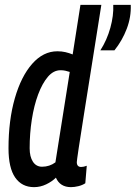

<svg xmlns="http://www.w3.org/2000/svg" viewBox="-20 -760 558 790"><path d="M272 10Q227 10 210 -29Q194 -13 170 -1.5Q146 10 120 10Q70 10 42.5 -29.5Q15 -69 15 -150Q15 -265 41 -355.5Q67 -446 112.5 -497.5Q158 -549 216 -549Q234 -549 249 -545.5Q264 -542 279 -536L311 -740H397Q377 -615 359 -500.5Q341 -386 326.5 -296Q312 -206 304 -152Q296 -98 296 -93Q296 -73 314 -73Q324 -73 337 -78L331 -6Q319 2 302.5 6Q286 10 272 10ZM153 -74Q184 -74 208 -92L267 -464Q258 -467 249 -469Q240 -471 229 -471Q200 -471 177 -444Q154 -417 137 -371.5Q120 -326 111 -268.5Q102 -211 102 -150Q102 -115 115.5 -94.5Q129 -74 153 -74ZM393 -553Q420 -595 434 -645.5Q448 -696 446 -740H518Q520 -690 501.5 -641.5Q483 -593 451 -553Z"/></svg>

Font: Georama Condensed Medium
Style: Italic
Weight: 500
Width: 3
Italic angle: -9°
Designer: Jean-Baptiste Levee
Foundry: Production Type
Version: Version 1.000